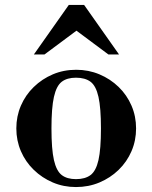

<svg xmlns="http://www.w3.org/2000/svg" viewBox="-20 -744 616 776"><path d="M287 12Q237 12 193.5 -6.5Q150 -25 116.5 -57.5Q83 -90 64.5 -133Q46 -176 46 -225Q46 -274 64.5 -317Q83 -360 116.5 -392.5Q150 -425 193.5 -443.5Q237 -462 288 -462Q338 -462 382 -443.5Q426 -425 459.5 -392.5Q493 -360 511.5 -317Q530 -274 530 -225Q530 -176 511.5 -133Q493 -90 459.5 -57.5Q426 -25 382 -6.5Q338 12 287 12ZM287 -20Q324 -20 346 -36.5Q368 -53 378 -97Q388 -141 388 -225Q388 -308 378 -352.5Q368 -397 346 -413.5Q324 -430 287 -430Q251 -430 229.5 -413.5Q208 -397 198 -352.5Q188 -308 188 -225Q188 -141 198 -97Q208 -53 229.5 -36.5Q251 -20 287 -20ZM117 -524 258 -724H320L461 -524H418L289 -620L160 -524Z"/></svg>

Font: Libre Bodoni Medium
Style: Regular
Weight: 500
Designer: Pablo Impallari, Rodrigo Fuenzalida
Foundry: Impallari Type
Version: Version 2.005;gftools[0.9.23]